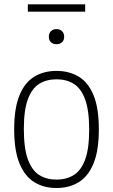

<svg xmlns="http://www.w3.org/2000/svg" viewBox="-20 -886 538 914"><path d="M249 9Q188.5 9 143.2 -18.8Q98 -46.5 72.8 -108Q47.5 -169.5 47.5 -270Q47.5 -370.5 72.5 -431.8Q97.5 -493 142.8 -520.8Q188 -548.5 249 -548.5Q309.5 -548.5 355 -521Q400.5 -493.5 425.5 -432.2Q450.5 -371 450.5 -270Q450.5 -170 425.5 -108.5Q400.5 -47 355.2 -19Q310 9 249 9ZM249 -31Q296.5 -31 331.2 -52.8Q366 -74.5 385.2 -126.2Q404.5 -178 404.5 -268.5Q404.5 -360.5 385.2 -412.8Q366 -465 331.2 -486.8Q296.5 -508.5 249 -508.5Q201.5 -508.5 166.8 -487Q132 -465.5 112.8 -413.8Q93.5 -362 93.5 -272Q93.5 -180 112.8 -127.2Q132 -74.5 166.8 -52.8Q201.5 -31 249 -31ZM249 -675.5Q232.5 -675.5 222.5 -685Q212.5 -694.5 212.5 -711Q212.5 -727.5 222.5 -737.5Q232.5 -747.5 249 -747.5Q265.5 -747.5 275.5 -737.5Q285.5 -727.5 285.5 -711Q285.5 -694.5 275.5 -685Q265.5 -675.5 249 -675.5ZM112.5 -830.5V-865.5H385.5V-830.5Z"/></svg>

Font: Encode Sans SmCnd XLt
Style: Regular
Weight: 200
Width: 4
Designer: Multiple Designers
Foundry: Impallari Type
Version: Version 3.002; ttfautohint (v1.8.3) -l 8 -r 50 -G 200 -x 14 